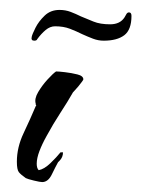

<svg xmlns="http://www.w3.org/2000/svg" viewBox="-20 -352 285 387"><path d="M65 15Q61 15 48.5 12Q36 9 32 7Q22 0 18 -5Q14 -10 14 -26Q14 -55 27.5 -83.5Q41 -112 52 -138Q54 -140 52 -141V-143Q49 -153 57 -166.5Q65 -180 76 -192Q87 -204 93 -208Q98 -208 111 -206.5Q124 -205 136 -202Q148 -199 148 -192Q148 -191 145 -187Q142 -183 138 -178L130 -169Q126 -165 126 -164Q117 -148 102 -125Q87 -102 74 -78Q65 -62 59.5 -47.5Q54 -33 54 -22Q54 -13 58 -9Q69 -11 81.5 -23Q94 -35 102 -45H107Q107 -35 100 -28L97 -25Q92 -16 84.5 -0.5Q77 15 65 15ZM189 -270Q178 -270 167.5 -274Q157 -278 146 -283Q134 -289 121 -294Q108 -299 91 -299Q81 -299 72 -291.5Q63 -284 55 -273Q54 -270 49 -270Q42 -270 44 -278Q45 -283 51.5 -296Q58 -309 70 -320.5Q82 -332 100 -332Q112 -332 122.5 -328Q133 -324 143 -319Q155 -314 168.5 -308.5Q182 -303 202 -303Q222 -303 231 -317Q233 -321 235 -324Q237 -327 240 -327Q245 -327 245 -320Q245 -292 230.5 -281Q216 -270 189 -270Z"/></svg>

Font: Qwitcher Grypen
Style: Bold
Weight: 700
Designer: Robert E. Leuschke
Foundry: Robert E. Leuschke
Version: Version 1.100; ttfautohint (v1.8.3)